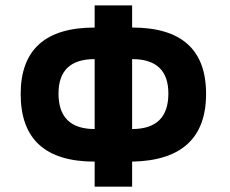

<svg xmlns="http://www.w3.org/2000/svg" viewBox="-20 -696 859 716"><path d="M333 -675.8H472.7V-593.3Q748.5 -593.3 748.5 -346.2Q748.5 -98.6 472.7 -93.3V0H333V-93.3Q57.1 -93.3 57.1 -345.2Q57.1 -593.3 333 -593.3ZM472.7 -214.8Q607.9 -214.8 607.9 -347.2Q607.9 -475.6 472.7 -475.6ZM333 -475.6Q198.2 -475.6 198.2 -347.2Q198.2 -214.8 333 -214.8Z"/></svg>

Font: Cadman
Style: Bold
Weight: 700
Designer: Paul James MIller
Foundry: High-Logic / Made with FontCreator
Version: Version 2.114;March 28, 2021;FontCreator 13.0.0.2683 64-bit